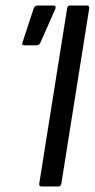

<svg xmlns="http://www.w3.org/2000/svg" viewBox="-20 -675 343 695"><path d="M131 0Q121 0 122 -10L223 -645Q225 -655 233 -655H294Q304 -655 303 -645L202 -10Q200 0 191 0ZM68 -511Q57 -511 62 -523L102 -645Q105 -655 117 -655H173Q185 -655 180 -642L126 -520Q122 -511 110 -511Z"/></svg>

Font: Sofia Sans Condensed Medium
Style: Italic
Weight: 500
Italic angle: -9°
Designer: Botio Nikoltchev, Ani Petrova
Foundry: lettersoup
Version: Version 4.101; ttfautohint (v1.8.4.7-5d5b)